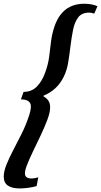

<svg xmlns="http://www.w3.org/2000/svg" viewBox="-40 -840 553 1051"><path d="M67 191.5Q26 191.5 3.2 176Q-19.5 160.5 -19.5 127Q-19.5 98 -4.5 60.8Q10.5 23.5 32.8 -19Q55 -61.5 77.8 -106.8Q100.5 -152 115.5 -197Q129 -234 129 -257Q129 -296 74.5 -296L89 -337Q132.5 -337 161 -365.5Q189.5 -394 206.5 -440.5Q223.5 -486.5 229 -528.5Q234.5 -570.5 239.2 -611.5Q244 -652.5 258 -694.5Q300.5 -819.5 421.5 -819.5Q443.5 -819.5 462 -815.8Q480.5 -812 493.5 -806L476 -765.5Q459 -771 448 -771Q408 -771 388.2 -745Q368.5 -719 360 -676.8Q351.5 -634.5 345.5 -585.5Q340.5 -542.5 333.5 -499.2Q326.5 -456 309.5 -421Q291 -383 263.5 -357.5Q236 -332 199 -316.5L198 -312.5Q215.5 -303 225 -288.8Q234.5 -274.5 234.5 -252Q234.5 -225.5 219.5 -185.2Q204.5 -145 182.8 -99.2Q161 -53.5 139.8 -9.5Q118.5 34.5 105.5 69Q96.5 93 96.5 109Q96.5 137 133 137Q141.5 137 150.2 135.5Q159 134 169.5 130.5L160.5 178.5Q141.5 184.5 115.2 188Q89 191.5 67 191.5Z"/></svg>

Font: Libre Caslon Condensed Bold
Style: Italic
Weight: 700
Italic angle: -22.583°
Designer: Pablo Impallari, Rodrigo Fuenzalida, Katja Schimmel, Ertekin Erdin
Foundry: Pablo Impallari, Rodrigo Fuenzalida
Version: Version 2.000; ttfautohint (v1.8.4.7-5d5b);gftools[0.9.33]